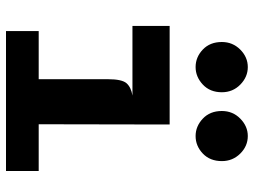

<svg xmlns="http://www.w3.org/2000/svg" viewBox="-123 -723 846 640"><g transform="rotate(90 300.0 -403.0)"><path d="M244 -15V-339.5Q244 -386.5 257.5 -401.8Q271 -417 298.5 -421.5L244 -460.5V-487.5L395 -545.5L394 -15ZM83.5 0V-109H550V0ZM66.5 -421.5V-545.5H395L372.5 -421.5ZM203.5 -632Q170.5 -632 145.2 -656Q120 -680 120 -719.5Q120 -755.5 145.2 -780.8Q170.5 -806 203.5 -806Q236.5 -806 262 -781Q287.5 -756 287.5 -719.5Q287.5 -680 261.8 -656Q236 -632 203.5 -632ZM433.5 -632Q401 -632 375.5 -656Q350 -680 350 -719.5Q350 -756 375.5 -781Q401 -806 433.5 -806Q467 -806 492 -780.8Q517 -755.5 517 -719.5Q517 -680 491.8 -656Q466.5 -632 433.5 -632Z"/></g></svg>

Font: Spline Sans Mono
Style: Bold
Weight: 700
Designer: Eben Sorkin, Mirko Velimirovic
Foundry: Sorkin Type
Version: Version 1.004